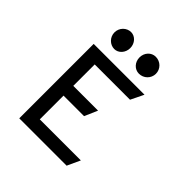

<svg xmlns="http://www.w3.org/2000/svg" viewBox="-207 -915 1058 1058"><g transform="rotate(45 322.0 -386.0)"><path d="M402 -640C439 -640 469 -669 469 -706C469 -743 439 -772 402 -772C368 -772 341 -743 341 -706C341 -669 368 -640 402 -640ZM210 -640C242 -640 269 -669 269 -706C269 -743 242 -772 210 -772C176 -772 146 -743 146 -706C146 -669 176 -640 210 -640ZM194 -504H469L506 -580H110V0H479L514 -76H194V-261H354L387 -337H194Z"/></g></svg>

Font: Charger Monospace
Style: Regular
Weight: 400
Designer: Jasper
Foundry: Cannot Into Space Fonts
Version: Version 0.980